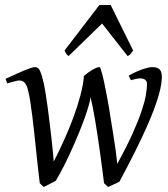

<svg xmlns="http://www.w3.org/2000/svg" viewBox="-20 -724 670 764"><path d="M624 -419.9Q624 -406.7 621.6 -389.6Q619.1 -372.6 612.5 -348.6Q606 -324.7 594.2 -292.7Q582.5 -260.7 563.7 -218.5Q544.9 -176.3 518.3 -122.6Q491.7 -68.8 455.1 -1Q450.7 1.5 445.1 4.2Q439.5 6.8 433.1 9.5Q426.8 12.2 420.9 15.1Q415 18.1 410.2 20L394 4.9Q390.6 -22.5 386.5 -54.4Q382.3 -86.4 377.7 -119.4Q373 -152.3 368.2 -184.8Q363.3 -217.3 358.4 -246.1Q353.5 -274.9 348.9 -298.3Q344.2 -321.8 339.8 -336.9Q339.4 -326.7 333.5 -305.9Q327.6 -285.2 317.9 -257.3Q308.1 -229.5 294.9 -197.3Q281.7 -165 266.6 -131.3Q251.5 -97.7 235.1 -65.2Q218.8 -32.7 202.1 -4.9Q197.8 -2.4 191.7 0.7Q185.5 3.9 178.7 7.6Q171.9 11.2 165.3 14.6Q158.7 18.1 153.8 20L138.2 4.9Q134.8 -22.5 131.1 -55.9Q127.4 -89.4 123.8 -124.8Q120.1 -160.2 116.2 -195.8Q112.3 -231.4 108.4 -263.2Q104.5 -294.9 100.3 -321Q96.2 -347.2 91.8 -363.8Q88.9 -377 84.7 -384.8Q80.6 -392.6 75.9 -397Q71.3 -401.4 66.4 -402.6Q61.5 -403.8 57.1 -403.8Q52.7 -403.8 44.9 -402.1Q37.1 -400.4 28.8 -397.9Q19.5 -395.5 8.8 -392.1L2 -410.2Q22.5 -419.4 41 -428Q59.6 -436.5 74.7 -442.9Q89.8 -449.2 101.3 -453.1Q112.8 -457 119.1 -457Q132.8 -457 139.6 -441.2Q146.5 -425.3 154.8 -390.1Q157.7 -376.5 161.6 -351.8Q165.5 -327.1 169.7 -296.9Q173.8 -266.6 177.7 -233.6Q181.6 -200.7 185.1 -170.9Q188.5 -141.1 190.7 -117.2Q192.9 -93.3 193.8 -81.1Q213.4 -119.1 233.9 -164.3Q254.4 -209.5 271.5 -255.4Q288.6 -301.3 300 -344.5Q311.5 -387.7 314 -421.9Q321.3 -428.2 329.8 -434.6Q338.4 -440.9 346.9 -445.8Q355.5 -450.7 363 -453.9Q370.6 -457 376 -457Q377.9 -457 380.9 -449Q383.8 -440.9 387.2 -427.7Q390.6 -414.6 394.3 -397.2Q397.9 -379.9 401.4 -361.8L408.2 -325.7Q411.6 -307.6 414.1 -293Q417.5 -270 422.1 -242.2Q426.8 -214.4 431.4 -185.1Q436 -155.8 440.2 -126.5Q444.3 -97.2 446.8 -71.8Q483.4 -139.2 506.6 -190.4Q529.8 -241.7 542.7 -280Q555.7 -318.4 560.3 -345Q564.9 -371.6 564.9 -390.1Q564.9 -400.4 557.9 -406.2Q550.8 -412.1 538.1 -412.1Q531.2 -412.1 521.5 -410.2Q511.7 -408.2 501 -404.8L492.2 -422.9Q508.8 -432.6 523.9 -439.2Q539.1 -445.8 551 -449.7Q563 -453.6 571.3 -455.3Q579.6 -457 583 -457Q591.3 -457 598.6 -455.8Q606 -454.6 611.6 -450.7Q617.2 -446.8 620.6 -439.5Q624 -432.1 624 -419.9ZM509.8 -522.9Q502.9 -513.2 499.3 -508.8Q495.6 -504.4 487.8 -501L386.2 -630.4L252.9 -501Q248.5 -503.9 245.1 -508.5Q241.7 -513.2 236.8 -522.9L375.5 -704.1H420.4Z"/></svg>

Font: Gentium Basic
Style: Italic
Weight: 400
Italic angle: -8°
Designer: J. Victor Gaultney and Annie Olsen
Foundry: SIL International
Version: Version 1.102; 2013; Maintenance release